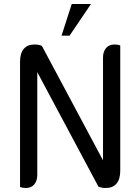

<svg xmlns="http://www.w3.org/2000/svg" viewBox="-20 -930 700 958"><path d="M80 3V-622Q80 -664 98.5 -686Q117 -708 152 -708Q174 -708 189 -701L494 -130V-643Q494 -672 509 -690Q524 -708 551 -708Q568 -708 580 -703V-78Q580 -36 561.5 -14Q543 8 508 8Q486 8 471 1L166 -570V-57Q166 -28 151 -10Q136 8 109 8Q93 8 80 3ZM338 -910H434L327 -752H287Z"/></svg>

Font: Thasadith
Style: Bold
Weight: 700
Designer: Cadson Demak Co.,Ltd.
Foundry: Cadson Demak Co.,Ltd.
Version: Version 1.000; ttfautohint (v1.6)